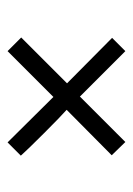

<svg xmlns="http://www.w3.org/2000/svg" viewBox="58 -582 351 507"><g transform="rotate(-90 233.5 -328.5)"><path d="M388 -448 267 -327 387 -208 352 -173 232 -293 112 -173 77 -209 197 -328Q181 -342 135.5 -387.5Q90 -433 76 -449L111 -484L231 -363L352 -484Z"/></g></svg>

Font: Forum
Style: Regular
Weight: 400
Designer: Denis Masharov
Foundry: Denis Masharov
Version: Version 1.000